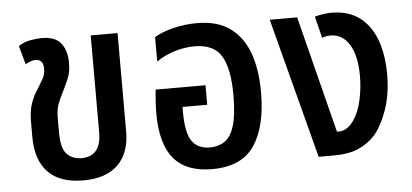

<svg xmlns="http://www.w3.org/2000/svg" viewBox="-42 -611 1514 705"><g transform="rotate(-5 714.5 -258.5)"><path d="M239 11Q154 11 110 -33.5Q66 -78 66 -165V-217Q66 -261 76 -288.5Q86 -316 99 -335Q112 -356 121.5 -372.5Q131 -389 131 -410Q131 -429 123 -437Q115 -445 103 -445Q86 -445 65 -432L46 -501Q65 -514 89 -518.5Q113 -523 132 -523Q182 -523 203 -495.5Q224 -468 224 -424Q224 -391 214.5 -368Q205 -345 194 -323Q182 -300 173.5 -279Q165 -258 165 -224V-173Q165 -113 186 -92Q207 -71 239 -71Q312 -71 312 -160V-517H411V-155Q411 -75 367 -32Q323 11 239 11Z M714 11Q619 11 573 -43.5Q527 -98 527 -211Q527 -230 528.5 -253.5Q530 -277 532 -298H716V-226H625V-208Q625 -129 647 -99Q669 -69 712 -69Q744 -69 767 -84.5Q790 -100 802.5 -140Q815 -180 815 -253Q815 -351 787 -397.5Q759 -444 688 -444Q650 -444 612.5 -432Q575 -420 547 -400V-490Q572 -506 615 -517Q658 -528 704 -528Q780 -528 826.5 -494Q873 -460 895 -399Q917 -338 917 -255Q917 -129 870 -59Q823 11 714 11Z M1107 0 972 -517H1073L1182 -86H1189Q1205 -86 1219.5 -95.5Q1234 -105 1245 -122Q1265 -151 1274.5 -195Q1284 -239 1284 -283Q1284 -357 1258.5 -398.5Q1233 -440 1189 -440Q1171 -440 1158 -434L1138 -514Q1156 -519 1172 -521Q1188 -523 1200 -523Q1282 -523 1328 -469Q1356 -437 1370 -388.5Q1384 -340 1384 -282Q1384 -207 1364 -150Q1344 -93 1315 -59Q1290 -32 1254.5 -16Q1219 0 1160 0Z"/></g></svg>

Font: Noto Sans Thai UI Cond Med
Style: Regular
Weight: 500
Width: 3
Designer: Monotype Design Team
Foundry: Monotype Imaging Inc.
Version: Version 2.000; ttfautohint (v1.8.4.7-5d5b)